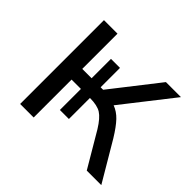

<svg xmlns="http://www.w3.org/2000/svg" viewBox="-123 -658 813 813"><g transform="rotate(45 284.0 -251.0)"><path d="M80 0V-502H161V-291H217V-407H271V-291H286L451 -502H541L364 -276Q391 -266 413 -243Q435 -220 462 -176L566 0H479L387 -156Q361 -198 338 -212.5Q315 -227 271 -227V-101H217V-227H161V0Z"/></g></svg>

Font: Winston
Style: Regular
Weight: 400
Designer: Original fonts by Vernon Adams / Changes by Cristiano Sobral
Foundry: Original fonts by Vernon Adams / Changes by Cristiano Sobral
Version: Version 2.503;July 17, 2020;FontCreator 13.0.0.2655 64-bit